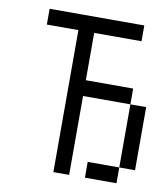

<svg xmlns="http://www.w3.org/2000/svg" viewBox="-74 -687 647 749"><g transform="rotate(10 250.0 -312.5)"><path d="M437.5 -562.5V-625H62.5V-562.5H187.5V0H250V-312.5H437.5Q437.5 -312.5 437.5 -62.5H312.5V0H437.5V-62.5H500Q500 -62.5 500 -312.5H437.5V-375H250V-562.5Z"/></g></svg>

Font: Unifont
Style: Regular
Weight: 500
Version: Version 15.1.04